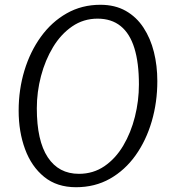

<svg xmlns="http://www.w3.org/2000/svg" viewBox="-20 -775 708 803"><path d="M298 8Q218 8 164.8 -35.2Q111.5 -78.5 84.8 -151.2Q58 -224 58 -312Q58 -400 82 -479.5Q106 -559 151 -621.2Q196 -683.5 259 -719.2Q322 -755 400 -755Q461 -755 506 -729.5Q551 -704 580.2 -659.2Q609.5 -614.5 623.8 -557.2Q638 -500 638 -436Q638 -347 614.5 -267Q591 -187 546.8 -125Q502.5 -63 439.8 -27.5Q377 8 298 8ZM310 -48Q370 -48 416.8 -80Q463.5 -112 495.5 -166Q527.5 -220 544.2 -286.5Q561 -353 561 -422Q561 -512.5 542 -573.8Q523 -635 484.5 -666Q446 -697 388 -697Q329 -697 281.8 -664.5Q234.5 -632 201.8 -577.8Q169 -523.5 151.5 -457Q134 -390.5 134 -322Q134 -186.5 179.8 -117.2Q225.5 -48 310 -48Z"/></svg>

Font: Merriweather Sans Variable Regular
Style: Italic
Weight: 300
Italic angle: -8°
Designer: Eben Sorkin
Foundry: Eben Sorkin
Version: Version 2.001